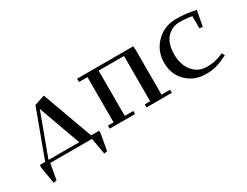

<svg xmlns="http://www.w3.org/2000/svg" viewBox="-63 -866 1817 1415"><g transform="rotate(-30 845.5 -158.5)"><path d="M58.1 0V-25.9H104L252 -424.8L339.8 -454.1L495.1 -25.9H563V0L539.1 133.8L512.2 139.2L487.8 0H132.8L108.9 133.8L82 139.2ZM132.8 -25.9H394L265.1 -383.8Z M614.7 -411.1V-439H1092.3L1094.7 -411.1V-25.9H1167.5V0H951.7V-25.9H997.6V-411.1H781.7V-25.9H854.5V0H638.7V-25.9H686.5V-411.1Z M1228.5 -217.8Q1228.5 -319.8 1296.9 -387.9Q1365.2 -456.1 1467.3 -456.1Q1547.9 -456.1 1632.3 -437L1607.4 -306.2L1580.6 -311V-413.1Q1538.1 -422.9 1474.6 -422.9Q1446.8 -422.9 1421.4 -412.8Q1396 -402.8 1373.3 -381.8Q1350.6 -360.8 1337.2 -323.2Q1323.7 -285.6 1323.7 -235.8Q1323.7 -145.5 1370.1 -90.8Q1416.5 -36.1 1488.3 -36.1Q1529.3 -36.1 1561.5 -43.9Q1593.8 -51.8 1631.3 -67.9L1643.6 -43.9Q1585 -15.1 1546.9 -4.2Q1508.8 6.8 1456.5 6.8Q1359.4 6.8 1293.9 -56.2Q1228.5 -119.1 1228.5 -217.8Z"/></g></svg>

Font: Dehuti Alt
Style: Bold
Weight: 700
Version: Version 1.2